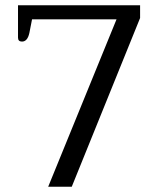

<svg xmlns="http://www.w3.org/2000/svg" viewBox="-20 -705 596 725"><path d="M420 -632H101L91 -581Q84 -548 63 -548Q48 -548 48 -563V-685H509V-637L251 0H162Z"/></svg>

Font: Maitree
Style: Regular
Weight: 400
Designer: CadsonDemak Team
Foundry: CadsonDemak
Version: Version 1.001